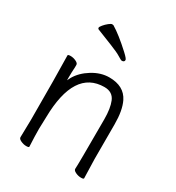

<svg xmlns="http://www.w3.org/2000/svg" viewBox="-172 -812 845 923"><g transform="rotate(30 250.0 -351.0)"><path d="M307 -579Q302 -579 284 -590.5Q266 -602 223 -619Q180 -636 135 -654Q131 -656 131 -661Q131 -666 140.5 -677.5Q150 -689 162 -698.5Q174 -708 179.5 -708Q185 -708 187 -707Q232 -680 296 -621Q310 -608 315.5 -601Q321 -594 321 -591Q321 -579 307 -579ZM375 -293Q375 -354 360 -390Q344 -428 299 -428Q132 -428 128 -162L126 -97Q126 -59 129 1Q129 6 114 6Q99 6 84 -1Q69 -8 69 -17L71 -115Q71 -364 68 -471Q68 -476 83 -476Q98 -476 113 -469Q128 -462 128 -453V-439Q126 -411 126 -386V-366L135 -384Q158 -424 203.5 -452Q249 -480 296 -480Q378 -480 408 -419Q430 -374 430 -297V-105L433 1Q433 6 418 6Q403 6 388 -1Q373 -8 373 -17Q375 -36 375 -293Z"/></g></svg>

Font: Moon Stars Kai T HW Light
Style: Regular
Weight: 300
Designer: GuiWonder
Version: Version 1.101